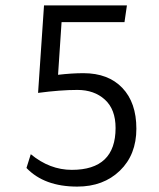

<svg xmlns="http://www.w3.org/2000/svg" viewBox="-20 -679 590 711"><path d="M94 -108Q164 -50 246 -50Q408 -50 408 -205Q408 -274 368.5 -310Q329 -346 266.5 -346Q204 -346 121 -335L143 -659H450L441 -597H208L195 -402Q246 -408 289 -408Q381 -408 433 -353.5Q485 -299 485 -202.5Q485 -106 424 -47Q363 12 266 12Q144 12 78 -57Z"/></svg>

Font: Ruluko
Style: Regular
Weight: 400
Designer: Ana Sanfelippo, Angelica Diaz, Meme Hernandez
Foundry: Ana Sanfelippo, Angelica Diaz y Meme Hernandez
Version: Version 1.001